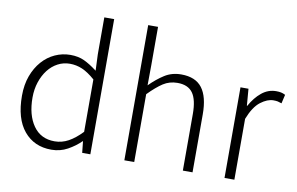

<svg xmlns="http://www.w3.org/2000/svg" viewBox="-82 -947 1719 1112"><g transform="rotate(10 778.0 -391.0)"><path d="M56 -266Q56 -331 75 -382.5Q94 -434 126.5 -471Q159 -508 202 -527.5Q245 -547 292 -547Q339 -547 374 -530.5Q409 -514 447 -485Q448 -484 449 -483.5Q450 -483 451 -482L447 -578V-795H505V0H457L450 -67H448Q416 -35 372.5 -11Q329 13 277 13Q176 13 116 -59Q56 -131 56 -266ZM118 -266Q118 -163 162 -100.5Q206 -38 287 -38Q330 -38 368.5 -59Q407 -80 447 -122V-430Q406 -466 371 -481Q336 -496 298 -496Q260 -496 227 -478.5Q194 -461 170 -430Q146 -399 132 -357Q118 -315 118 -266Z M705 -795H763V-567L762 -451Q804 -493 846.5 -520Q889 -547 944 -547Q1028 -547 1067 -495.5Q1106 -444 1106 -341V0H1049V-333Q1049 -417 1021 -456Q993 -495 931 -495Q884 -495 847 -471Q810 -447 763 -399V0H705Z M1294 -533H1341L1349 -434H1351Q1379 -485 1417 -516Q1455 -547 1502 -547Q1518 -547 1530.5 -544.5Q1543 -542 1556 -535L1544 -483Q1530 -488 1520.5 -490Q1511 -492 1495 -492Q1460 -492 1420.5 -462Q1381 -432 1352 -358V0H1294Z"/></g></svg>

Font: Kinto Sans Light
Style: Regular
Weight: 300
Designer: Authors: Ryoko NISHIZUKA  (kana & ideographs); Paul D. Hunt (Latin, Greek & Cyrillic); Wenlong ZHANG  (bopomofo); Sandol
Foundry: Adobe Systems Incorporated, ookami Inc.
Version: Version 0.001